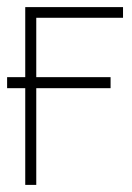

<svg xmlns="http://www.w3.org/2000/svg" viewBox="-20 -520 371 540"><path d="M0 -303V-272H291V-303ZM51 -500V0H82V-470H326V-500Z"/></svg>

Font: Advent Pro ExtraLight
Style: Regular
Weight: 250
Version: Version 3.000